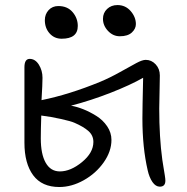

<svg xmlns="http://www.w3.org/2000/svg" viewBox="-20 -732 745 763"><path d="M456.1 -587.9Q429.2 -587.9 409.2 -609.1Q389.2 -630.4 389.2 -657.2Q389.2 -680.7 405.5 -696.3Q421.9 -711.9 446.8 -711.9Q478.5 -711.9 499.3 -688Q520 -664.1 520 -636.2Q520 -617.7 503.9 -602.8Q487.8 -587.9 456.1 -587.9ZM225.1 -578.1Q195.8 -578.1 177 -599.4Q158.2 -620.6 158.2 -651.9Q158.2 -675.3 173.1 -691.7Q188 -708 211.9 -708Q248 -708 268.6 -683.8Q289.1 -659.7 289.1 -628.9Q289.1 -578.1 225.1 -578.1ZM215.8 11.2Q146.5 11.2 111.8 -35.6Q77.1 -82.5 77.1 -165V-464.8Q77.1 -498 98.1 -498Q120.1 -498 134.5 -474.9Q148.9 -451.7 148.9 -422.9Q148.9 -398.4 145 -334Q255.4 -356.4 378.9 -407.2Q416.5 -422.9 457 -445.6Q497.6 -468.3 521.5 -481.2Q545.4 -494.1 559.1 -494.1Q582 -494.1 598.6 -476.3Q615.2 -458.5 615.2 -432.1Q615.2 -407.2 614 -364.3Q612.8 -321.3 612.8 -300.8Q612.8 -186 625 -97.2Q626.5 -87.4 629.6 -68.1Q632.8 -48.8 635 -34.9Q637.2 -21 637.2 -14.2Q637.2 9.8 615.2 9.8Q598.6 9.8 585.9 -8.5Q573.2 -26.9 566.9 -55.2Q545.9 -146 545.9 -261.2Q545.9 -299.8 548.8 -422.9Q498 -394 420.2 -363.5Q342.3 -333 262.2 -312Q285.2 -308.1 310.5 -298.1Q335.9 -288.1 362.3 -271.7Q388.7 -255.4 405.8 -230.2Q422.9 -205.1 422.9 -175.8Q422.9 -130.4 392.1 -86.7Q361.3 -43 313 -15.9Q264.6 11.2 215.8 11.2ZM142.1 -182.1Q142.1 -119.6 161.6 -85.2Q181.2 -50.8 217.8 -50.8Q260.7 -50.8 305.9 -87.9Q351.1 -125 351.1 -168Q351.1 -193.8 331.5 -211.2Q312 -228.5 275.9 -244.1Q261.7 -250.5 221.9 -259.3Q182.1 -268.1 144 -272.9Q142.1 -215.3 142.1 -182.1Z"/></svg>

Font: Shantell Sans Normal
Style: Regular
Weight: 300
Designer: Stephen Nixon, Anya Danilova, Shantell Martin
Foundry: Arrow Type
Version: Version 1.006;[559af2be0]